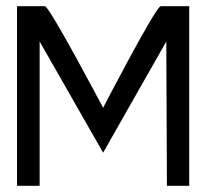

<svg xmlns="http://www.w3.org/2000/svg" viewBox="-20 -600 671 620"><path d="M35 0H108V-466L313 -107L517 -466L519 0H591V-580H499C483 -580 313 -252 313 -252C313 -252 140 -580 125 -580H35Z"/></svg>

Font: Charger Sport
Style: Regular
Weight: 400
Designer: Jasper
Foundry: Cannot Into Space Fonts
Version: Version 1.1